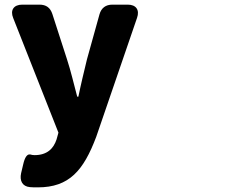

<svg xmlns="http://www.w3.org/2000/svg" viewBox="-20 -549 1040 828"><path d="M143 259C278 259 340 187 395 41L571 -472C583 -506 567 -529 531 -529H465C436 -529 417 -515 409 -487L355 -293C342 -239 329 -186 318 -132H313C298 -188 286 -241 269 -293L206 -488C197 -516 179 -529 150 -529H76C39 -529 23 -505 37 -471L232 23L224 52C211 92 183 120 129 120C123 120 116 119 110 117C97 115 87 129 80 160L71 198C64 230 76 255 109 258C119 259 130 259 143 259Z"/></svg>

Font: コーポレート・ロゴ（ラウンド）ver3 Bold
Style: Regular
Weight: 700
Designer: [KANA_main] LOGOTYPE.JP [Source Han Sans] Ryoko NISHIZUKA 西塚涼子 (kana, bopomofo & ideographs); Paul D. Hunt (Latin, Greek
Version: Version 12.001;FEAKit 1.0